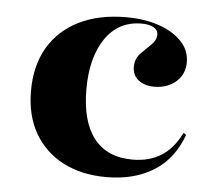

<svg xmlns="http://www.w3.org/2000/svg" viewBox="-40 -473 582 526"><g transform="rotate(5 251.0 -209.5)"><path d="M270.2 11.3Q202.4 11.3 151.6 -14.9Q100.8 -41.1 72.6 -89.9Q44.4 -138.7 44.4 -206.5Q44.4 -276.6 74.2 -326.6Q104 -376.6 158.5 -403.2Q212.9 -429.8 287.1 -429.8Q337.9 -429.8 377.4 -416.1Q416.9 -402.4 439.9 -378.2Q462.9 -354 462.9 -321Q462.9 -287.9 439.1 -267.3Q415.3 -246.8 379.8 -246.8Q352.4 -246.8 335.9 -260.1Q319.4 -273.4 319.4 -296Q319.4 -318.5 333.5 -333.1Q347.6 -347.6 361.7 -360.9Q375.8 -374.2 375.8 -390.3Q375.8 -402.4 363.3 -409.3Q350.8 -416.1 330.6 -416.1Q266.9 -416.1 231 -363.7Q195.2 -311.3 195.2 -224.2Q195.2 -135.5 231.5 -89.1Q267.7 -42.7 337.9 -42.7Q383.9 -42.7 416.9 -63.7Q450 -84.7 471 -128.2L478.2 -122.6Q454 -55.6 400.4 -22.2Q346.8 11.3 270.2 11.3Z"/></g></svg>

Font: Playfair 144pt SemiExpanded Black
Style: Regular
Weight: 900
Width: 6
Designer: Claus Eggers Sørensen
Foundry: Claus Eggers Sørensen
Version: Version 2.203